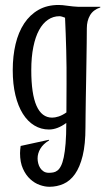

<svg xmlns="http://www.w3.org/2000/svg" viewBox="-20 -503 426 758"><path d="M317.4 -0.5Q317.4 66.9 306.4 111.8Q295.4 156.7 276.1 184.1Q256.8 211.4 230.7 222.9Q204.6 234.4 174.8 234.4Q157.2 234.4 137 227.3Q116.7 220.2 99.4 204.3Q82 188.5 70.6 163.1Q59.1 137.7 59.1 101.6Q59.1 94.7 59.8 87.9Q60.5 81.1 61.5 73.2L173.3 48.8L173.8 51.3Q150.4 65.4 139.4 84Q128.4 102.5 128.4 122.6Q128.4 131.8 130.9 141.8Q133.3 151.9 138.7 160.2Q144 168.5 152.3 173.8Q160.6 179.2 172.9 179.2Q181.6 179.2 190.2 177.7Q198.7 176.3 206.5 170.4Q214.4 164.6 220.7 152.1Q227.1 139.6 231.7 117.9Q236.3 96.2 239 63Q241.7 29.8 241.7 -17.6Q206.5 8.3 173.3 8.3Q142.1 8.3 115.7 -7.6Q89.4 -23.4 70.3 -53.7Q51.3 -84 40.8 -127.4Q30.3 -170.9 30.3 -226.1Q30.3 -281.7 41.5 -328.9Q52.7 -376 75.4 -410.4Q98.1 -444.8 132.1 -464.1Q166 -483.4 211.4 -483.4Q225.6 -483.4 246.6 -480.2Q267.6 -477.1 289.6 -476.1H376V-473.6Q348.1 -464.4 335.4 -442.6Q322.8 -420.9 322.8 -391.6Q322.8 -365.7 322.3 -332.5Q321.8 -299.3 321.3 -262.7Q320.8 -226.1 320.1 -188.5Q319.3 -150.9 318.8 -116.2Q318.4 -81.5 317.9 -51.5Q317.4 -21.5 317.4 -0.5ZM242.7 -171.4Q243.2 -234.9 241.5 -302.5Q239.7 -370.1 236.8 -433.1Q231 -435.5 224.9 -437.3Q218.8 -439 214.8 -439Q189.9 -439 169.4 -425Q148.9 -411.1 134.3 -384.3Q119.6 -357.4 111.6 -317.6Q103.5 -277.8 103.5 -226.1Q103.5 -38.6 186 -38.6Q197.3 -38.6 211.7 -43.2Q226.1 -47.9 242.2 -59.1V-65.9Z"/></svg>

Font: Smythe
Style: Regular
Weight: 400
Version: Version 1.000